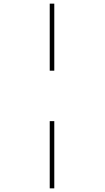

<svg xmlns="http://www.w3.org/2000/svg" viewBox="-20 -783 575 1054"><path d="M253 -763H278V-395H253ZM253 -118H278V251H253Z"/></svg>

Font: Noto Sans Thin
Style: Regular
Weight: 100
Designer: Monotype Design Team
Foundry: Monotype Imaging Inc.
Version: Version 2.007